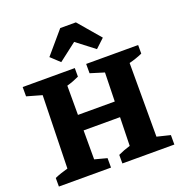

<svg xmlns="http://www.w3.org/2000/svg" viewBox="-162 -1084 1152 1222"><g transform="rotate(-20 413.5 -472.5)"><path d="M458 0V-58Q479 -68 499 -75.5Q519 -83 540 -89L552 -582L458 -611V-674H810V-616Q790 -607 767 -599Q744 -591 720 -585V-86L810 -64V0ZM28 0V-58Q50 -68 73 -75.5Q96 -83 118 -89L130 -582L28 -611V-674H381V-616Q362 -607 341 -599Q320 -591 298 -585V-86L381 -64V0ZM213 -282V-387H635V-282ZM487 -945 615 -795 555 -739 434 -832 313 -739 253 -795 381 -945Z"/></g></svg>

Font: Piazzolla Thin Black
Style: Regular
Weight: 900
Version: Version 2.005